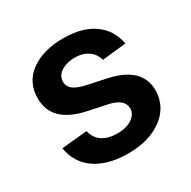

<svg xmlns="http://www.w3.org/2000/svg" viewBox="-131 -680 812 817"><g transform="rotate(-30 274.5 -271.5)"><path d="M275.9 10.7Q223 10.7 182.2 -0.7Q141.3 -12.1 112 -33Q82.7 -54 65.2 -83.3Q47.6 -112.6 41.9 -148.8L167.3 -160.9Q176.5 -122.5 205.1 -104.4Q233.7 -86.3 275.6 -86.3Q323.5 -86.3 350.1 -105.5Q377.1 -124.6 377.1 -151.6Q377.1 -198.2 303.6 -213.8L210.6 -233.3Q57.2 -266.3 57.2 -383.9Q57.2 -464.1 118.3 -508.2Q179.7 -552.6 277.7 -552.6Q372.2 -552.6 427.9 -512.4Q483.7 -472.7 497.2 -401.3L380 -388.5Q376.1 -402.3 368.4 -414.6Q360.8 -426.8 348.4 -436.3Q335.9 -445.7 318.9 -451.2Q301.8 -456.7 279.5 -456.7Q241.1 -456.7 213.8 -440Q187.1 -423.7 185.4 -392.8Q185.4 -369.3 204 -354.6Q222.7 -339.8 262.4 -331L355.5 -311.1Q508.9 -279.1 508.9 -163.4Q506.7 -84.2 442.5 -36.9Q377.8 10.7 275.9 10.7Z"/></g></svg>

Font: Linik Sans SemiBold
Style: Regular
Weight: 600
Designer: Fonts by Rasmus Andersson / Changes by Cristiano Sobral with parts from Marc Monis
Foundry: rsms
Version: Version 3.020; ttfautohint (v1.6)